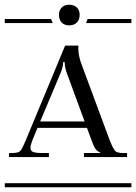

<svg xmlns="http://www.w3.org/2000/svg" viewBox="-29 -788 573 808"><path d="M8.8 -127V-144H21Q47.4 -144 55.4 -151.9Q63.5 -159.7 79.1 -196.8L245.1 -596.2H300.8V-590.8V-582Q300.8 -557.6 311 -525.9L433.1 -196.8Q447.8 -160.2 456.3 -152.1Q464.8 -144 491.2 -144H505.9V-127H324.2V-144H393.1V-146Q372.1 -153.3 361.8 -183.1L336.9 -250H128.9L106.9 -196.8Q99.1 -175.8 99.1 -166Q99.1 -153.3 110.1 -148.7Q121.1 -144 148.9 -144H176.8V-127ZM327.1 -276.9 252 -481Q243.2 -505.4 243.2 -526.9H236.8Q236.8 -506.8 226.1 -481L140.1 -276.9ZM-8.8 -17.1H523.9V0H-8.8ZM262.2 -768.1Q282.2 -768.1 294.2 -756.8Q306.2 -745.6 306.2 -725.1Q306.2 -705.6 294.4 -693.4Q282.7 -681.2 262.2 -681.2Q242.7 -681.2 231 -692.9Q219.2 -704.6 219.2 -725.1Q219.2 -744.6 230.5 -756.3Q241.7 -768.1 262.2 -768.1ZM339.8 -708H523.9V-690.9H333ZM-8.8 -708H186L192.9 -690.9H-8.8Z"/></svg>

Font: FoglihtenFr01
Style: Regular
Weight: 500
Version: Version 0.68